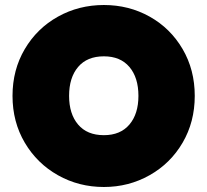

<svg xmlns="http://www.w3.org/2000/svg" viewBox="-20 -740 828 767"><path d="M30 -357Q30 -461 79 -544Q128 -627 211.5 -673.5Q295 -720 395 -720Q495 -720 578 -673.5Q661 -627 709.5 -544Q758 -461 758 -357Q758 -253 709.5 -170Q661 -87 577.5 -40Q494 7 395 7Q295 7 211.5 -40Q128 -87 79 -170Q30 -253 30 -357ZM533 -357Q533 -430 497 -472.5Q461 -515 395 -515Q328 -515 292 -472.5Q256 -430 256 -357Q256 -285 292 -242.5Q328 -200 395 -200Q461 -200 497 -242.5Q533 -285 533 -357Z"/></svg>

Font: Poppins Black A&M
Style: Regular
Weight: 900
Designer: Ninad Kale (Devanagari), Jonny Pinhorn (Latin)
Foundry: Indian Type Foundry
Version: 4.004